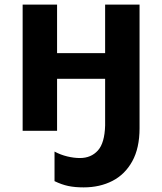

<svg xmlns="http://www.w3.org/2000/svg" viewBox="-20 -566 702 831"><path d="M584 -546V-11Q584 75 552.5 132Q521 189 466.5 217Q412 245 342 245Q304 245 275.5 239Q247 233 216 218V90Q242 104 271 111Q300 118 326 118Q374 118 403.5 85.5Q433 53 435 -23V-225H227V0H78V-546H227V-336H435V-546Z"/></svg>

Font: Noto Sans
Style: Bold
Weight: 700
Designer: Monotype Design Team
Foundry: Monotype Imaging Inc.
Version: Version 2.000;GOOG;noto-source:20170915:90ef993387c0; ttfaut